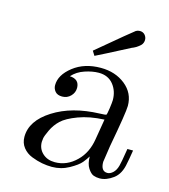

<svg xmlns="http://www.w3.org/2000/svg" viewBox="-100 -722 717 814"><g transform="rotate(15 258.5 -315.5)"><path d="M57.1 -82Q57.1 -152.8 138.2 -204.3Q219.2 -255.9 340.8 -259.8Q365.7 -260.7 368.2 -262.2Q371.1 -264.2 375 -292Q378.9 -319.8 378.9 -329.1Q378.9 -369.1 356 -397.5Q333 -425.8 292 -425.8Q264.2 -425.8 231.2 -414.8Q198.2 -403.8 176.8 -379.9Q218.8 -377.9 219.2 -339.8Q219.2 -318.8 204.1 -303.5Q189 -288.1 167 -288.1Q146 -288.1 136 -300Q126 -312 126 -327.1Q126 -372.1 174.6 -410.2Q223.1 -448.2 294.9 -448.2Q358.9 -448.2 402.8 -413.1Q446.8 -377.9 446.8 -321.8Q446.8 -293 418 -138.2L407.2 -65.9Q407.2 -24.9 436 -24.9Q448.2 -24.9 460.2 -35.9Q472.2 -46.9 478 -67.9Q481.9 -80.1 492.2 -145H517.1Q509.3 -96.2 506.8 -86.9Q499 -38.1 469 -16.1Q439 5.9 410.2 5.9Q396 5.9 383.5 1.5Q371.1 -2.9 358.6 -22Q346.2 -41 346.2 -73.2Q338.4 -60.1 325.2 -43.9Q312 -27.8 277.1 -8.3Q242.2 11.2 202.1 11.2Q181.2 11.2 158.7 7.1Q136.2 2.9 112.1 -6.6Q87.9 -16.1 72.5 -35.6Q57.1 -55.2 57.1 -82ZM133.8 -80.1Q133.8 -50.3 154.8 -30.8Q175.8 -11.2 209 -11.2Q262.2 -11.2 303.2 -51.8Q341.3 -88.9 351.1 -149.9L366.2 -240.2Q301.3 -237.3 253.2 -219.2Q205.1 -201.2 183.6 -180.7Q162.1 -160.2 149.7 -133.5Q137.2 -106.9 135.5 -96.4Q133.8 -85.9 133.8 -80.1ZM242.7 -509.8Q389.6 -632.8 397.2 -637.5Q404.8 -642.1 414.1 -642.1Q428.2 -642.1 436.5 -632.6Q444.8 -623 444.8 -610.8Q444.8 -604 442.4 -597.9Q439.9 -591.8 436.3 -587.9Q432.6 -584 426.8 -579.6Q420.9 -575.2 417.5 -573Q414.1 -570.8 407 -567.4Q399.9 -564 398.9 -564Q275.9 -500 254.9 -490.2Z"/></g></svg>

Font: CMU Serif Extra
Style: RomanSlanted
Weight: 500
Italic angle: -9.46001°
Version: Version 0.7.0